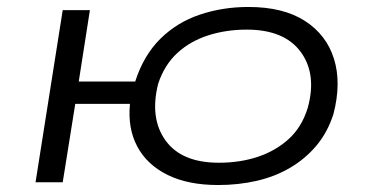

<svg xmlns="http://www.w3.org/2000/svg" viewBox="-20 -523 1062 551"><path d="M606 8Q520 8 461 -21Q402 -50 374 -102.5Q346 -155 353 -225H196L160 0H82L160 -494H238L206 -289H368Q392 -364 440 -411.5Q488 -459 553.5 -481Q619 -503 693 -503Q793 -503 855 -463Q917 -423 938.5 -354Q960 -285 937 -196Q920 -143 888 -105Q856 -67 812.5 -41.5Q769 -16 716.5 -4Q664 8 606 8ZM608 -56Q669 -56 720 -73Q771 -90 808.5 -124Q846 -158 863 -213Q890 -310 843 -374Q796 -438 688 -438Q629 -438 577.5 -421.5Q526 -405 489 -371Q452 -337 434 -283Q409 -184 455 -120Q501 -56 608 -56Z"/></svg>

Font: Nunito Sans 7pt Expanded Light
Style: Italic
Weight: 300
Width: 7
Italic angle: -9°
Designer: Vernon Adams
Foundry: Vernon Adams
Version: Version 3.101;gftools[0.9.27]